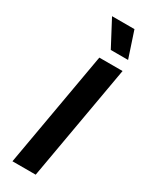

<svg xmlns="http://www.w3.org/2000/svg" viewBox="-237 -965 785 1009"><g transform="rotate(30 155.5 -461.0)"><path d="M167 -700H308L185 0H44ZM116 -922H252L304 -765H199Z"/></g></svg>

Font: KoHo
Style: Bold Italic
Weight: 700
Italic angle: -10°
Version: Version 1.000; ttfautohint (v1.6)